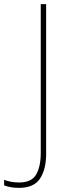

<svg xmlns="http://www.w3.org/2000/svg" viewBox="-99 -734 334 928"><path d="M-7 174Q-31 174 -48.5 170.5Q-66 167 -79 162V135Q-65 141 -46 144.5Q-27 148 -7 148Q54 148 76 109Q98 70 98 5V-714H124V10Q124 84 94.5 129Q65 174 -7 174Z"/></svg>

Font: Noto Sans Telugu SemiCondensed Thin
Style: Regular
Weight: 100
Width: 4
Designer: Jelle Bosma - Monotype Design Team
Foundry: Monotype Imaging Inc.
Version: Version 2.005; ttfautohint (v1.8.4.7-5d5b)